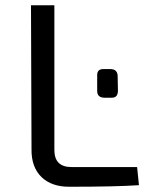

<svg xmlns="http://www.w3.org/2000/svg" viewBox="-20 -710 549 731"><path d="M187 -139Q187 -74 252 -74H502L509 -5Q423 1 243 1Q177 1 139 -35Q99 -73 100 -142L98 -690H187ZM378 -338Q349 -338 350 -366V-422Q349 -447 373 -447H400Q428 -447 428 -419L429 -363Q428 -338 406 -338Z"/></svg>

Font: Taylor Sans
Style: Regular
Weight: 400
Italic angle: -8°
Designer: Natanael Gama
Version: Version 1.001 September 8, 2015